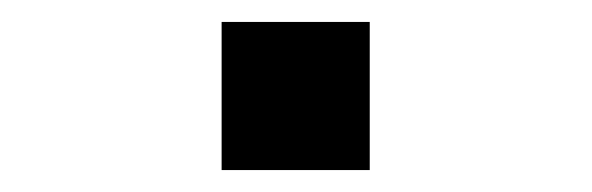

<svg xmlns="http://www.w3.org/2000/svg" viewBox="-20 -375 540 175"><path d="M182 -355H317V-220H182Z"/></svg>

Font: DotGothic16
Style: Regular
Weight: 400
Designer: Fontworks Inc.
Foundry: Fontworks Inc.
Version: Version 1.100